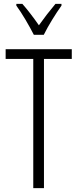

<svg xmlns="http://www.w3.org/2000/svg" viewBox="-20 -967 399 987"><path d="M154 -788H205C228 -835 266 -896 296 -938V-947H265C231 -906 210 -879 180 -837C153 -876 120 -919 95 -947H64V-938C93 -899 130 -835 154 -788ZM206 0V-664H349V-714H9V-664H151V0Z"/></svg>

Font: Noto Sans Lao ExtraCondensed Light
Style: Regular
Weight: 300
Width: 2
Designer: Monotype Design Team
Foundry: Monotype Imaging Inc.
Version: Version 2.003